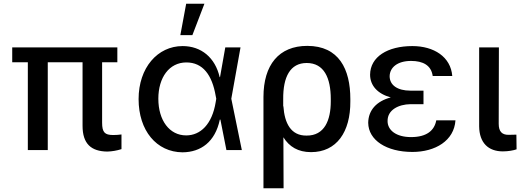

<svg xmlns="http://www.w3.org/2000/svg" viewBox="-20 -798 2773 1021"><path d="M604 -546H45V-467H128V0H234V-467H419V-129C419 -33 465 7 551 8C577 7 601 3 626 -5V-83C611 -81 597 -80 582 -80C537 -80 523 -94 523 -146V-467H604Z M951 12C1048 11 1124 -43 1149 -162H1152L1184 0H1266L1210 -273L1259 -546H1178L1150 -388H1148C1124 -492 1050 -553 951 -553C818 -553 717 -438 717 -271C717 -104 812 11 951 12ZM822 -273C822 -386 880 -466 971 -466C1059 -466 1108 -399 1127 -288L1130 -273L1127 -255C1108 -137 1046 -78 970 -78C881 -78 822 -158 822 -273ZM939 -611H1003L1067 -778H970Z M1381 -282V203H1488L1487 -68C1518 -18 1565 11 1634 11C1770 11 1844 -96 1843 -259V-271C1843 -431 1782 -554 1614 -554C1463 -554 1381 -453 1381 -282ZM1486 -271C1485 -389 1523 -463 1611 -463C1703 -463 1739 -384 1739 -271V-259C1739 -159 1706 -76 1610 -77C1527 -76 1493 -143 1487 -233H1486Z M1938 -145C1939 -52 2036 10 2173 10C2295 10 2395 -50 2402 -158H2300C2290 -104 2249 -69 2166 -69C2086 -69 2041 -106 2041 -154C2040 -214 2100 -243 2162 -244H2232V-316H2162C2094 -316 2052 -345 2052 -393C2053 -439 2093 -474 2166 -474C2229 -474 2273 -451 2281 -394H2385C2377 -496 2287 -553 2173 -553C2041 -553 1949 -496 1948 -401C1948 -343 1988 -299 2058 -280C1983 -260 1939 -213 1938 -145Z M2528 -546V-126C2529 -38 2577 7 2654 7C2683 7 2710 2 2727 -4L2726 -82C2718 -82 2706 -81 2684 -81C2649 -81 2632 -99 2632 -140L2633 -546Z"/></svg>

Font: Wafeq Medium
Style: Regular
Weight: 500
Designer: Rasmus Andersson & Azza Alameddine
Foundry: Google & TypeTogether
Version: Version 3.000;January 28, 2025;FontCreator 15.0.0.3014 64-bi